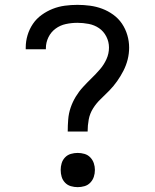

<svg xmlns="http://www.w3.org/2000/svg" viewBox="-20 -763 640 791"><path d="M259 -221Q259 -246 261 -271Q263 -296 271 -319.5Q279 -343 292 -364.5Q305 -386 322 -404.5Q339 -423 357 -440.5Q375 -458 391.5 -477Q408 -496 418.5 -519Q429 -542 429 -567Q429 -591 418 -612.5Q407 -634 388 -647Q369 -660 345.5 -664.5Q322 -669 299 -669Q275 -669 251.5 -664Q228 -659 209 -645Q190 -631 179.5 -609.5Q169 -588 169 -564Q169 -563 169 -562Q169 -561 169 -560H86Q86 -562 86 -563.5Q86 -565 86 -567Q86 -593 93.5 -618Q101 -643 115.5 -664.5Q130 -686 151.5 -701.5Q173 -717 197 -726.5Q221 -736 247 -739.5Q273 -743 299 -743Q325 -743 351 -739.5Q377 -736 401 -727Q425 -718 446.5 -702.5Q468 -687 482.5 -665.5Q497 -644 504.5 -618.5Q512 -593 512 -567Q512 -542 506 -518Q500 -494 488.5 -471.5Q477 -449 462.5 -428.5Q448 -408 430.5 -390Q413 -372 395 -355Q377 -338 363.5 -316.5Q350 -295 345.5 -270.5Q341 -246 341 -221ZM300 8Q286 8 272 4Q258 0 248 -10.5Q238 -21 234 -34.5Q230 -48 230 -63Q230 -77 234 -90.5Q238 -104 248 -114.5Q258 -125 272 -129Q286 -133 300 -133Q314 -133 328 -129Q342 -125 352 -114.5Q362 -104 366.5 -90.5Q371 -77 371 -63Q371 -48 366.5 -34.5Q362 -21 352 -10.5Q342 0 328 4Q314 8 300 8Z"/></svg>

Font: Iosevka Curly Extended
Style: Regular
Weight: 400
Width: 7
Monospace: yes
Designer: Belleve Invis
Foundry: Belleve Invis
Version: Version 11.1.0; ttfautohint (v1.8.3)